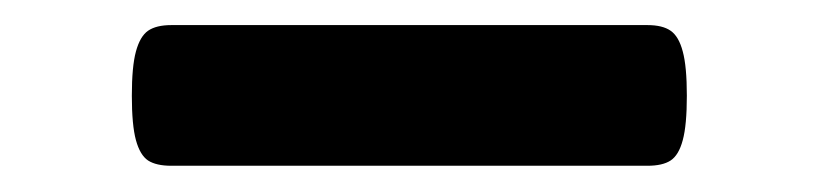

<svg xmlns="http://www.w3.org/2000/svg" viewBox="-20 -359 640 150"><path d="M516.6 -284.2Q516.6 -261.2 513.4 -249.5Q510.3 -237.8 503.9 -233.6Q497.6 -229.5 485.8 -229.5H113.8Q102.1 -229.5 95.7 -233.6Q89.4 -237.8 86.2 -249.5Q83 -261.2 83 -284.2Q83 -307.1 86.2 -318.8Q89.4 -330.6 95.7 -335Q102.1 -339.4 113.8 -339.4H485.8Q497.6 -339.4 503.9 -335Q510.3 -330.6 513.4 -318.8Q516.6 -307.1 516.6 -284.2Z"/></svg>

Font: Courier Prime Sans
Style: Bold
Weight: 700
Designer: Alan Dague-Greene
Foundry: Quote-Unquote Apps
Version: Version 3.020